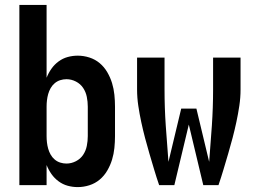

<svg xmlns="http://www.w3.org/2000/svg" viewBox="-20 -755 1040 783"><path d="M297 8Q276 8 256 2.5Q236 -3 219 -15.5Q202 -28 190 -45Q178 -62 170 -82V0H59V-735H170V-438Q178 -458 190 -475Q202 -492 219 -504.5Q236 -517 256 -522.5Q276 -528 297 -528Q321 -528 344.5 -520.5Q368 -513 386.5 -497.5Q405 -482 417.5 -460.5Q430 -439 437 -416Q444 -393 446.5 -368.5Q449 -344 449 -320V-200Q449 -176 446.5 -151.5Q444 -127 437 -104Q430 -81 417.5 -59.5Q405 -38 386.5 -22.5Q368 -7 344.5 0.5Q321 8 297 8ZM251 -88Q271 -88 289.5 -97.5Q308 -107 319 -123.5Q330 -140 334 -160Q338 -180 338 -200V-320Q338 -340 334 -360Q330 -380 319 -396.5Q308 -413 289.5 -422.5Q271 -432 251 -432Q238 -432 225.5 -428Q213 -424 203 -415.5Q193 -407 186.5 -395.5Q180 -384 176.5 -371.5Q173 -359 171.5 -346Q170 -333 170 -320V-200Q170 -187 171.5 -174Q173 -161 176.5 -148.5Q180 -136 186.5 -124.5Q193 -113 203 -104.5Q213 -96 225.5 -92Q238 -88 251 -88Z M629 0Q618 -32 608.5 -64Q599 -96 589.5 -128Q580 -160 571.5 -192.5Q563 -225 556 -257.5Q549 -290 544 -323.5Q539 -357 539 -390V-520H651V-390Q651 -316 656 -242.5Q661 -169 667 -95L719 -312H781L833 -95Q839 -169 844 -242.5Q849 -316 849 -390V-520H961V-390Q961 -357 956 -323.5Q951 -290 944 -257.5Q937 -225 928.5 -192.5Q920 -160 910.5 -128Q901 -96 891.5 -64Q882 -32 871 0H809L750 -247L691 0Z"/></svg>

Font: Zed Mono
Style: Bold
Weight: 700
Monospace: yes
Designer: Belleve Invis
Foundry: Belleve Invis
Version: Version 1.0.0; ttfautohint (v1.8.4)